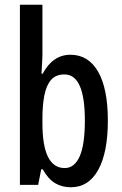

<svg xmlns="http://www.w3.org/2000/svg" viewBox="-20 -780 513 810"><path d="M159 -551Q159 -535 157.5 -514Q156 -493 155 -469H160Q203 -549 277 -549Q353 -549 394 -477.5Q435 -406 435 -271Q435 -137 394.5 -63.5Q354 10 279 10Q241 10 212 -7.5Q183 -25 160 -66H154L141 0H64V-760H159ZM252 -466Q215 -466 195 -442.5Q175 -419 167 -377Q159 -335 159 -281V-260Q159 -71 253 -71Q294 -71 316 -120Q338 -169 338 -272Q338 -466 252 -466Z"/></svg>

Font: Noto Sans Gurmukhi ExtraCondensed Medium
Style: Regular
Weight: 500
Width: 2
Designer: Jelle Bosma - Monotype Design Team
Foundry: Monotype Imaging Inc.
Version: Version 2.004; ttfautohint (v1.8.4.7-5d5b)